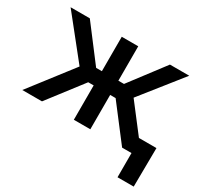

<svg xmlns="http://www.w3.org/2000/svg" viewBox="-144 -727 1127 1073"><g transform="rotate(30 419.5 -190.0)"><path d="M22.5 0 233.9 -273.9 24.9 -535.6H148.9L317.9 -313.5H355V-535.6H461.4V-313.5H497.6L666 -535.6H790.5L582.5 -273.9L793 0H666.5L496.6 -221.7H461.4V0H355V-221.7H319.8L149.4 0ZM727.1 156.2V0H688.5V-93.8H834L831.5 156.2Z"/></g></svg>

Font: Inter 20pt Medium
Style: Regular
Weight: 500
Version: Version 4.001;git-66647c0bb